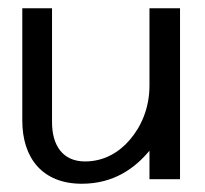

<svg xmlns="http://www.w3.org/2000/svg" viewBox="-20 -434 496 465"><path d="M34 -142C34 -51 83 11 178 11C256 11 307 -27 342 -69V0H416V-414H342V-227C342 -171 321 -126 294 -95C270 -67 234 -43 186 -43C131 -43 106 -83 106 -138V-414H34Z"/></svg>

Font: Charger Sport
Style: Df
Weight: 400
Designer: Jasper
Foundry: Cannot Into Space Fonts
Version: Version 1.1